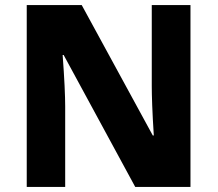

<svg xmlns="http://www.w3.org/2000/svg" viewBox="-20 -734 858 754"><path d="M85 0H236V-316C236 -357 233 -425 226 -518H230L511 0H728V-714H576V-396C576 -359 578 -294 584 -202H580L301 -714H85Z"/></svg>

Font: Kathrein 85 Heavy
Style: Regular
Weight: 900
Designer: Lazydogs Typefoundry, based on Open Sans by Ascender Corporation
Foundry: Lazydogs Typefoundry
Version: Version 1.003;PS 001.003;hotconv 1.0.88;makeotf.lib2.5.64775